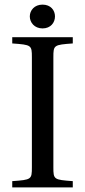

<svg xmlns="http://www.w3.org/2000/svg" viewBox="-20 -811 368 831"><path d="M109 -740C109 -714 129 -688 164 -688C200 -688 218 -714 218 -740C218 -766 200 -791 164 -791C129 -791 109 -766 109 -740ZM33 0H295V-27C213 -33 211 -34 211 -87V-563C211 -616 213 -617 295 -623V-650H33V-623C116 -617 118 -616 118 -563V-87C118 -34 116 -33 33 -27Z"/></svg>

Font: erewhon
Style: Regular
Weight: 400
Version: Version 1.0.0